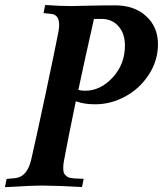

<svg xmlns="http://www.w3.org/2000/svg" viewBox="-37 -754 658 775"><path d="M346.7 -333Q302.2 -333 269 -345.2Q236.3 -188 221.2 -105Q218.3 -90.8 218.3 -77.6Q218.3 -67.4 219.7 -60.1Q221.2 -52.7 226.3 -47.9Q231.4 -43 234.9 -40.3Q238.3 -37.6 248.3 -35.9Q258.3 -34.2 262.7 -33.7Q267.1 -33.2 281.5 -33Q295.9 -32.7 300.8 -32.2L293.9 1Q185.1 -4.9 135.7 -4.9Q87.4 -4.9 -17.1 1.5L-10.3 -31.7L25.9 -35.2Q72.8 -41 88.9 -109.4Q107.4 -189 145.5 -367.9Q183.6 -546.9 199.2 -627.4Q201.7 -640.6 201.7 -653.8Q201.7 -694.3 170.4 -697.8L138.7 -701.2L145.5 -733.9Q205.1 -729.5 249.5 -729.5Q255.4 -729.5 316.4 -731Q377.4 -732.4 427.7 -732.4Q505.4 -732.4 553 -688.7Q600.6 -645 600.6 -575.7Q600.6 -509.8 564.2 -453.4Q527.8 -397 469.5 -365Q411.1 -333 346.7 -333ZM342.3 -677.7Q301.8 -498.5 279.3 -391.1Q291 -387.7 306.2 -387.7Q368.7 -387.7 418 -441.4Q467.3 -495.1 467.3 -570.3Q467.3 -618.2 441.4 -647.9Q415.5 -677.7 372.1 -677.7Z"/></svg>

Font: Flanker
Style: Bold Italic
Weight: 700
Italic angle: -12°
Designer: Flanker
Version: Version 2.000